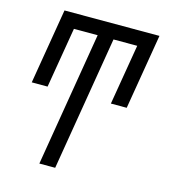

<svg xmlns="http://www.w3.org/2000/svg" viewBox="-109 -610 819 914"><g transform="rotate(15 300.0 -152.5)"><path d="M169 215 279 -447H162L112 -149H34L96 -520H564L502 -149H424L474 -447H357L247 215Z"/></g></svg>

Font: Iosevka Extended
Style: Italic
Weight: 400
Width: 7
Italic angle: -9°
Monospace: yes
Designer: Belleve Invis
Foundry: Belleve Invis
Version: Version 32.5.0; ttfautohint (v1.8.4)